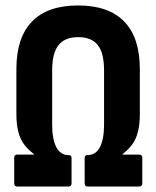

<svg xmlns="http://www.w3.org/2000/svg" viewBox="-20 -683 572 703"><path d="M43 0Q32 0 32 -12V-106Q32 -117 43 -117H104V-119Q83 -135 68.5 -154Q54 -173 47 -200.5Q40 -228 40 -265V-430Q40 -545 97 -604Q154 -663 266 -663Q378 -663 435 -604Q492 -545 492 -430V-265Q492 -228 485 -200.5Q478 -173 464 -154Q450 -135 429 -119V-117H489Q501 -117 501 -106V-12Q501 0 489 0H301Q290 0 290 -12V-104Q290 -115 299 -115Q331 -115 346 -144.5Q361 -174 361 -226V-425Q361 -489 338 -518Q315 -547 266 -547Q218 -547 194.5 -518Q171 -489 171 -425V-226Q171 -174 186 -144.5Q201 -115 232 -115Q242 -115 242 -104V-12Q242 0 231 0Z"/></svg>

Font: Sofia Sans Condensed ExtraBold
Style: Regular
Weight: 800
Designer: Botio Nikoltchev, Ani Petrova
Foundry: lettersoup
Version: Version 4.101